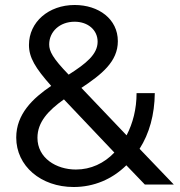

<svg xmlns="http://www.w3.org/2000/svg" viewBox="-20 -739 721 769"><path d="M676 0 539 -143C578 -204 599 -279 600 -366H527C527 -302 512 -245 487 -197L306 -387C387 -441 452 -492 452 -574C452 -663 375 -719 279 -719C175 -719 96 -651 96 -559C96 -509 121 -467 185 -395C111 -345 45 -282 45 -188C45 -74 144 10 275 10C356 10 429 -21 486 -77L560 0ZM284 -60C205 -60 130 -106 130 -187C130 -250 173 -296 236 -341L438 -128C397 -85 344 -60 284 -60ZM177 -561C177 -612 219 -652 279 -652C332 -652 371 -619 371 -572C371 -521 324 -484 255 -440C191 -506 177 -534 177 -561Z"/></svg>

Font: Raleway Med
Style: Regular
Weight: 500
Designer: Matt McInerney, Pablo Impallari, Rodrigo Fuenzalida
Foundry: Matt McInerney, Pablo Impallari, Rodrigo Fuenzalida
Version: Version 3.00 July 28, 2015